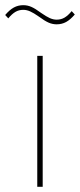

<svg xmlns="http://www.w3.org/2000/svg" viewBox="-50 -722 309 742"><path d="M94 0V-506H115V0ZM169 -628Q153 -628 138 -634.5Q123 -641 100 -658Q80 -672 66.5 -678Q53 -684 40 -684Q23 -684 9.5 -676Q-4 -668 -18 -651L-30 -664Q-13 -684 3.5 -693Q20 -702 40 -702Q56 -702 71 -695.5Q86 -689 109 -672Q129 -658 142.5 -652Q156 -646 169 -646Q186 -646 199.5 -654Q213 -662 227 -679L239 -666Q222 -646 205.5 -637Q189 -628 169 -628Z"/></svg>

Font: IBM Plex Sans Condensed Thin
Style: Regular
Weight: 100
Width: 3
Designer: Mike Abbink, Paul van der Laan, Pieter van Rosmalen
Foundry: Bold Monday
Version: Version 1.3